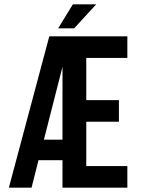

<svg xmlns="http://www.w3.org/2000/svg" viewBox="-20 -868 689 888"><path d="M269 -127H158L126 0H21L208 -700H569V-600H379V-405H530V-305H379V-100H569V0H269ZM269 -222V-559L183 -222ZM425 -848 323 -737H249L317 -848Z"/></svg>

Font: Bebas Neue Bold
Style: Regular
Weight: 700
Designer: Ryoichi Tsunekawa & LGV (GE)
Foundry: Free Software Foundation, Inc.
Version: Version 1.003 August 13, 2016